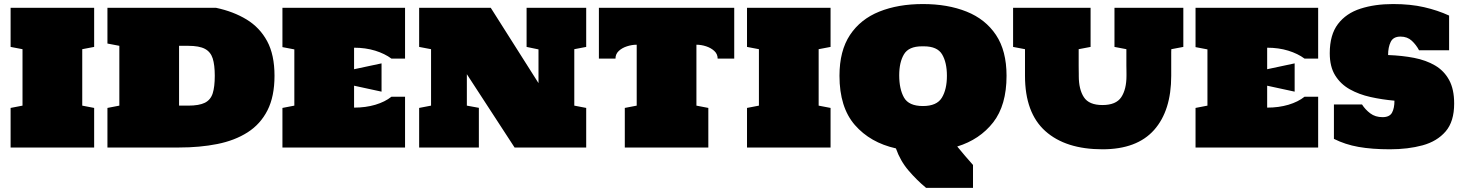

<svg xmlns="http://www.w3.org/2000/svg" viewBox="-20 -726 7197 945"><path d="M32.2 0V-194.8L90.8 -206.1V-483.9L32.2 -495.1V-687.5H443.4V-495.1L384.8 -483.9V-206.1L443.4 -194.8V0Z M508.8 0V-194.8L567.4 -206.1V-500.5L508.8 -511.7V-687.5H1043.5Q1128.9 -669.4 1193.6 -630.1Q1258.3 -590.8 1294.7 -523.7Q1331.1 -456.5 1331.1 -353Q1331.1 -251 1296.4 -182.9Q1261.7 -114.7 1198.5 -74.5Q1135.3 -34.2 1049.3 -17.1Q963.4 0 861.3 0ZM861.3 -206.1H906.2Q960 -206.1 988.3 -220.2Q1016.6 -234.4 1026.9 -266.6Q1037.1 -298.8 1037.1 -353Q1037.1 -406.2 1026.9 -438.5Q1016.6 -470.7 988.5 -485.6Q960.4 -500.5 906.2 -500.5H861.3Z M1370.1 0V-194.8L1428.7 -206.1V-482.9L1370.1 -494.1V-687.5H1973.6V-437.5H1906.7Q1874 -461.9 1826.7 -476.6Q1779.3 -491.2 1722.7 -491.2V-385.3L1857.9 -414.1V-274.9L1722.7 -304.2V-196.3Q1779.8 -196.3 1827.4 -210.4Q1875 -224.6 1906.7 -250H1973.6V0Z M2043 0V-194.8L2101.6 -206.1V-483.9L2043 -495.1V-687.5H2395.5L2630.4 -316.9V-482.9L2571.8 -495.1V-687.5H2865.2V-495.1L2806.6 -483.9V-206.1L2865.2 -194.8V0H2512.7L2277.8 -360.8V-206.1L2336.9 -195.3V0Z M3055.2 0V-194.8L3113.8 -206.1V-505.9Q3089.8 -505.9 3065.7 -498Q3041.5 -490.2 3025.4 -475.1Q3009.3 -460 3009.3 -437.5H2927.7V-687.5H3593.8V-437.5H3512.2Q3512.2 -460 3495.8 -475.1Q3479.5 -490.2 3455.6 -498Q3431.6 -505.9 3407.7 -505.9V-206.1L3466.3 -194.8V0Z M3656.7 0V-194.8L3715.3 -206.1V-483.9L3656.7 -495.1V-687.5H4067.9V-495.1L4009.3 -483.9V-206.1L4067.9 -194.8V0Z M4538.1 198.7Q4492.7 161.1 4451.9 113.5Q4411.1 65.9 4389.6 4.4Q4263.2 -23.9 4187.5 -110.8Q4111.8 -197.8 4111.8 -353Q4111.8 -476.1 4163.6 -554Q4215.3 -631.8 4307.9 -668.9Q4400.4 -706.1 4522.5 -706.1Q4644.5 -706.1 4737.3 -668.9Q4830.1 -631.8 4882.1 -554Q4934.1 -476.1 4934.1 -353Q4934.1 -208 4868.2 -123.5Q4802.2 -39.1 4691.4 -4.9Q4709 17.1 4730.2 41.5Q4751.5 65.9 4769 85.9V198.7ZM4522.5 -204.1Q4590.8 -204.1 4615.7 -245.1Q4640.6 -286.1 4640.6 -353Q4640.6 -418.5 4616.9 -458.3Q4593.3 -498 4527.3 -498H4517.6Q4452.6 -498 4429.2 -458.7Q4405.8 -419.4 4405.8 -355.5Q4405.8 -287.6 4429.4 -245.8Q4453.1 -204.1 4522.5 -204.1Z M5406.2 8.8Q5225.1 8.8 5125 -80.8Q5024.9 -170.4 5024.9 -353V-483.9L4966.3 -495.1V-687.5H5347.7V-495.1L5289.1 -483.9V-402.3Q5289.1 -392.1 5289.3 -381.8Q5289.6 -371.6 5289.6 -362.3V-352.1Q5289.6 -286.1 5314.7 -247.6Q5339.8 -209 5406.2 -209Q5473.1 -209 5498.8 -247.8Q5524.4 -286.6 5524.4 -353V-364.3Q5524.4 -373 5524.2 -383.1Q5523.9 -393.1 5523.9 -403.3V-483.9L5465.3 -495.1V-687.5H5804.2V-495.1L5745.1 -483.9Q5744.6 -476.6 5744.6 -469.5Q5744.6 -462.4 5744.6 -455.6V-353Q5744.6 -181.2 5660.2 -86.2Q5575.7 8.8 5406.2 8.8Z M5864.3 0V-194.8L5922.9 -206.1V-482.9L5864.3 -494.1V-687.5H6467.8V-437.5H6400.9Q6368.2 -461.9 6320.8 -476.6Q6273.4 -491.2 6216.8 -491.2V-385.3L6352.1 -414.1V-274.9L6216.8 -304.2V-196.3Q6273.9 -196.3 6321.5 -210.4Q6369.1 -224.6 6400.9 -250H6467.8V0Z M6820.8 8.8Q6732.9 8.8 6666.7 -2.9Q6600.6 -14.6 6545.4 -42.5V-211.9H6683.6Q6699.7 -186.5 6724.4 -168Q6749 -149.4 6784.7 -149.4Q6819.3 -149.4 6831.3 -171.4Q6843.3 -193.4 6843.3 -230.5Q6782.7 -235.8 6725.6 -248.5Q6668.5 -261.2 6623.3 -286.6Q6578.1 -312 6551.5 -355Q6524.9 -397.9 6524.9 -463.9Q6524.9 -554.7 6565.2 -607.7Q6605.5 -660.6 6676 -683.3Q6746.6 -706.1 6836.4 -706.1Q6921.9 -706.1 6989 -690.7Q7056.2 -675.3 7112.3 -649.4V-478.5H6964.4Q6950.7 -504.9 6928.7 -525.4Q6906.7 -545.9 6873 -545.9Q6837.4 -545.9 6824.7 -519.5Q6812 -493.2 6812 -455.1Q6880.9 -452.6 6939.9 -441.2Q6999 -429.7 7043.5 -403.6Q7087.9 -377.4 7112.5 -332Q7137.2 -286.6 7137.2 -216.3Q7137.2 -127.9 7095.2 -79.1Q7053.2 -30.3 6981.7 -10.7Q6910.2 8.8 6820.8 8.8Z"/></svg>

Font: Holtwood One SC
Style: Regular
Weight: 400
Designer: Vernon Adams
Foundry: Vernon Adams
Version: Version 1.100; ttfautohint (v1.8.4.7-5d5b)